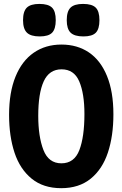

<svg xmlns="http://www.w3.org/2000/svg" viewBox="-20 -968 640 1004"><path d="M27.5 -367.5Q27.5 -484.5 61 -567Q94.5 -649.5 156.2 -692.2Q218 -735 301.5 -735Q384 -735 445 -693.8Q506 -652.5 539.5 -570.5Q573 -488.5 573 -370.5Q573 -257 544.2 -170.2Q515.5 -83.5 454.5 -33.8Q393.5 16 300 16Q206.5 16 145.5 -33.8Q84.5 -83.5 56 -169.5Q27.5 -255.5 27.5 -367.5ZM421.5 -372Q421.5 -478.5 394.5 -542Q367.5 -605.5 302 -605.5Q237.5 -605.5 208.8 -543Q180 -480.5 180 -362.5Q180 -254 207 -184Q234 -114 301 -114Q368.5 -114 395 -183.2Q421.5 -252.5 421.5 -372ZM100.5 -862.5Q100.5 -908.5 120.2 -928Q140 -947.5 186 -947.5Q232.5 -947.5 252 -928.2Q271.5 -909 271.5 -862.5Q271.5 -816.5 252.5 -797Q233.5 -777.5 187.5 -777.5Q141 -777.5 120.8 -797.2Q100.5 -817 100.5 -862.5ZM329 -862.5Q329 -908.5 348.8 -928Q368.5 -947.5 414.5 -947.5Q461 -947.5 480.5 -928.2Q500 -909 500 -862.5Q500 -816.5 481 -797Q462 -777.5 416 -777.5Q369.5 -777.5 349.2 -797.2Q329 -817 329 -862.5Z"/></svg>

Font: JuliaMono ExtraBold
Style: Regular
Weight: 800
Monospace: yes
Designer: cormullion
Foundry: corm
Version: Version 0.055; ttfautohint (v1.8.4)